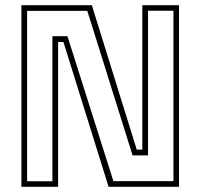

<svg xmlns="http://www.w3.org/2000/svg" viewBox="-20 -720 772 740"><path d="M84.5 -21.5H182V-580.5H240L417 -22H648.5V-678.5H550.5V-121H491L316.5 -678H84.5ZM62.5 0V-700H334L507 -143.5H528.5V-700H670V0H398.5L224.5 -558H204V0Z"/></svg>

Font: Tourney Thin ExtraLight
Style: Regular
Weight: 250
Version: Version 1.015